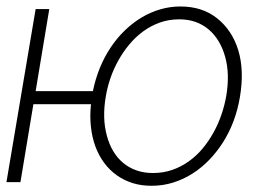

<svg xmlns="http://www.w3.org/2000/svg" viewBox="-26 -574 846 605"><path d="M-5.7 0 86.3 -545.5H129.3L86.3 -286.9H266.7Q282.7 -364.7 323.2 -425.1Q343.4 -455.3 368.3 -479Q393.1 -502.8 421 -519.4Q448.9 -535.9 479.6 -544.7Q510.3 -553.6 542.3 -553.6Q611.2 -553.6 657.7 -516.7Q705.6 -478.7 724.8 -415.7Q744 -352.6 730.1 -268.8Q716.6 -187.9 676.1 -124.6Q657.3 -95.2 633.3 -70.3Q609.4 -45.5 581 -27.3Q552.6 -9.2 520.1 1.1Q487.6 11.4 451.3 11.4Q419 11.4 392.2 3Q365.4 -5.3 342 -21.7Q319.2 -38 302.2 -60.9Q285.2 -83.8 274.7 -112.2Q264.2 -140.6 260.5 -174.4Q256.7 -208.1 260.7 -245.7H79.2L38.4 0ZM310.4 -147.7Q317.5 -120.4 330.4 -98.4Q343.4 -76.3 361.9 -60.9Q380.3 -45.5 403.9 -37.1Q427.6 -28.8 455.6 -28.8Q488.6 -28.8 517 -38.7Q545.5 -48.7 569.6 -66.1Q593.8 -83.5 613.3 -107.1Q632.8 -130.7 647.5 -157.7Q662.3 -184.7 672.2 -214.1Q682.2 -243.6 687.1 -272.7Q698.5 -341.3 683.6 -394.5Q676.1 -421.9 663 -443.7Q649.9 -465.6 631.7 -481Q613.6 -496.4 590.4 -504.8Q567.1 -513.1 538.7 -513.1Q506.4 -513.1 478 -503Q449.6 -492.9 425.4 -475.3Q401.3 -457.7 381.6 -434.1Q361.9 -410.5 346.8 -383.3Q331.7 -356.2 321.7 -326.9Q311.8 -297.6 307.2 -268.8Q295.8 -202.1 310.4 -147.7Z"/></svg>

Font: Inter P Extra Light
Style: Italic
Weight: 200
Italic angle: 9.39999°
Designer: Rasmus Andersson
Foundry: rsms
Version: Version 3.018;git-588b23468